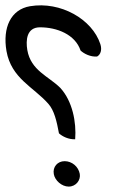

<svg xmlns="http://www.w3.org/2000/svg" viewBox="-79 -648 507 710"><path d="M292 -485C299 -464 293 -446 280 -439C256 -437 232 -449 219 -461C199 -521 131 -547 69 -547C19 -547 16 -499 22 -463C35 -387 101 -366 144 -323C189 -274 204 -196 199 -133C175 -132 152 -143 139 -155C131 -198 122 -240 99 -265C44 -327 -37 -358 -55 -459C-70 -546 -39 -613 32 -625C145 -644 262 -577 292 -485ZM216 -5C220 18 202 42 175 42C149 42 124 19 120 -4C115 -31 134 -52 160 -52C187 -52 211 -32 216 -5Z"/></svg>

Font: Snowfall
Style: RevObl
Weight: 400
Designer: Jasper
Foundry: Cannot Into Space Fonts
Version: Version 0.9